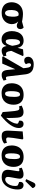

<svg xmlns="http://www.w3.org/2000/svg" viewBox="1915 -2780 899 4770"><g transform="rotate(90 2365.0 -394.5)"><path d="M301 14Q207 14 147.5 -19.5Q88 -53 61 -111.5Q34 -170 36 -244Q38 -315 69.5 -377Q101 -439 165 -477Q229 -515 329 -515Q357 -515 394.5 -511Q432 -507 465.5 -501.5Q499 -496 517 -492L664 -531Q683 -518 693 -493.5Q703 -469 703 -448Q703 -434 696.5 -413.5Q690 -393 671 -377.5Q652 -362 616 -362Q594 -362 567.5 -373Q541 -384 517 -396L516 -394Q581 -330 579 -231Q578 -192 562 -149Q546 -106 512.5 -69Q479 -32 427 -9Q375 14 301 14ZM304 -70Q341 -70 366 -110.5Q391 -151 394 -246Q396 -316 387 -351.5Q378 -387 366 -403Q347 -408 332 -408Q284 -408 257.5 -364.5Q231 -321 228 -241Q225 -153 246 -111.5Q267 -70 304 -70Z M958 16Q889 16 843.5 -19Q798 -54 775 -111.5Q752 -169 752 -239Q752 -315 777.5 -382Q803 -449 856.5 -490Q910 -531 994 -531Q1030 -531 1065 -518.5Q1100 -506 1127 -473.5Q1154 -441 1167 -382H1168Q1176 -411 1185 -443.5Q1194 -476 1205 -517L1352 -529L1372 -512Q1338 -433 1305.5 -362Q1273 -291 1244 -229L1246 -209Q1257 -142 1272.5 -117.5Q1288 -93 1314 -93Q1326 -93 1337 -95.5Q1348 -98 1363 -104L1381 -34Q1360 -19 1321.5 -2.5Q1283 14 1241 14Q1213 14 1189.5 4.5Q1166 -5 1148.5 -31Q1131 -57 1123 -107H1122Q1100 -46 1062 -15Q1024 16 958 16ZM1011 -87Q1049 -87 1073.5 -131Q1098 -175 1117 -246L1114 -270Q1099 -366 1082 -404Q1065 -442 1033 -442Q990 -442 970.5 -390.5Q951 -339 951 -236Q951 -163 964.5 -125Q978 -87 1011 -87Z M1841 14Q1785 14 1755.5 -18.5Q1726 -51 1718 -126L1699 -320L1696 -318L1559 0H1400L1379 -17L1674 -525L1667 -588Q1659 -662 1641 -688.5Q1623 -715 1594 -715Q1571 -715 1560.5 -701Q1550 -687 1550 -666Q1550 -647 1555 -631.5Q1560 -616 1568 -602L1573 -590Q1563 -573 1540 -560Q1517 -547 1484 -547Q1437 -547 1413.5 -574Q1390 -601 1390 -643Q1390 -702 1438.5 -742Q1487 -782 1579 -782Q1640 -782 1693 -764.5Q1746 -747 1781.5 -701Q1817 -655 1827 -572L1877 -148Q1880 -120 1887.5 -106Q1895 -92 1915 -92Q1937 -92 1962 -104L1982 -34Q1959 -18 1923 -2Q1887 14 1841 14Z M2293 16Q2211 16 2156.5 -15.5Q2102 -47 2075 -103Q2048 -159 2048 -233Q2048 -317 2078 -384.5Q2108 -452 2172 -491.5Q2236 -531 2339 -531Q2457 -531 2519 -465Q2581 -399 2581 -283Q2581 -223 2565.5 -169.5Q2550 -116 2516 -74Q2482 -32 2427 -8Q2372 16 2293 16ZM2306 -71Q2340 -71 2357.5 -100.5Q2375 -130 2381 -183.5Q2387 -237 2387 -307Q2387 -368 2374 -405Q2361 -442 2325 -442Q2300 -442 2282 -422Q2264 -402 2254 -352Q2244 -302 2244 -213Q2244 -146 2257.5 -108.5Q2271 -71 2306 -71Z M2852 35 2763 -12Q2759 -63 2756.5 -100Q2754 -137 2751 -168.5Q2748 -200 2745 -233.5Q2742 -267 2737 -313Q2731 -361 2722.5 -385Q2714 -409 2700.5 -417.5Q2687 -426 2666 -426Q2659 -426 2648.5 -423.5Q2638 -421 2625 -414L2603 -483Q2628 -497 2673 -513Q2718 -529 2765 -529Q2800 -529 2829.5 -517Q2859 -505 2878 -473Q2897 -441 2902 -383Q2906 -344 2908 -293.5Q2910 -243 2910.5 -191.5Q2911 -140 2910 -98Q2968 -159 2999 -213.5Q3030 -268 3041.5 -307.5Q3053 -347 3053 -364Q3053 -380 3046 -389Q3039 -398 3018 -406L2978 -420Q2970 -471 2991.5 -500Q3013 -529 3059 -529Q3106 -529 3133 -499Q3160 -469 3160 -411Q3160 -314 3084 -202.5Q3008 -91 2852 35Z M3361 14Q3299 14 3270.5 -8.5Q3242 -31 3233.5 -65.5Q3225 -100 3225 -137Q3225 -153 3227 -195Q3229 -237 3233.5 -313Q3238 -389 3245 -508L3422 -523L3443 -506Q3419 -367 3406.5 -273.5Q3394 -180 3394 -149Q3394 -124 3405.5 -110.5Q3417 -97 3443 -97Q3461 -97 3485 -103Q3509 -109 3527 -117L3545 -47Q3468 14 3361 14Z M3838 16Q3756 16 3701.5 -15.5Q3647 -47 3620 -103Q3593 -159 3593 -233Q3593 -317 3623 -384.5Q3653 -452 3717 -491.5Q3781 -531 3884 -531Q4002 -531 4064 -465Q4126 -399 4126 -283Q4126 -223 4110.5 -169.5Q4095 -116 4061 -74Q4027 -32 3972 -8Q3917 16 3838 16ZM3851 -71Q3885 -71 3902.5 -100.5Q3920 -130 3926 -183.5Q3932 -237 3932 -307Q3932 -368 3919 -405Q3906 -442 3870 -442Q3845 -442 3827 -422Q3809 -402 3799 -352Q3789 -302 3789 -213Q3789 -146 3802.5 -108.5Q3816 -71 3851 -71Z M4382 14Q4312 14 4271.5 -6.5Q4231 -27 4214 -61.5Q4197 -96 4197 -138Q4197 -158 4202.5 -195.5Q4208 -233 4215 -275.5Q4222 -318 4227.5 -352.5Q4233 -387 4233 -401Q4233 -426 4207 -426Q4199 -426 4187.5 -422.5Q4176 -419 4166 -414L4145 -483Q4175 -500 4222 -514.5Q4269 -529 4308 -529Q4352 -529 4376 -515.5Q4400 -502 4409.5 -480.5Q4419 -459 4419 -437Q4419 -421 4414.5 -391.5Q4410 -362 4403.5 -326Q4397 -290 4390.5 -254Q4384 -218 4379.5 -188Q4375 -158 4375 -141Q4375 -104 4392 -89Q4409 -74 4438 -74Q4479 -74 4516 -107Q4553 -140 4576.5 -197Q4600 -254 4600 -326Q4600 -354 4594.5 -368Q4589 -382 4576 -390Q4563 -398 4539 -406L4501 -420Q4492 -465 4512 -497Q4532 -529 4579 -529Q4626 -529 4656.5 -496Q4687 -463 4687 -381Q4687 -332 4676.5 -278Q4666 -224 4643 -172Q4620 -120 4584 -78Q4548 -36 4498 -11Q4448 14 4382 14ZM4478 -574 4430 -596 4509 -766Q4523 -796 4538.5 -810Q4554 -824 4580 -824Q4605 -824 4622 -808Q4639 -792 4650 -767V-750Z"/></g></svg>

Font: Literata 12pt ExtraBold
Style: Italic
Weight: 800
Italic angle: -2°
Designer: Latin by Veronika Burian and Jose Scaglione. Greek by Irene Vlachou. Cyrillic by Vera Evstafieva
Foundry: TypeTogether
Version: Version 3.002